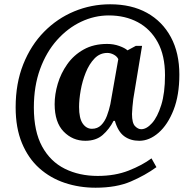

<svg xmlns="http://www.w3.org/2000/svg" viewBox="-20 -734 899 896"><path d="M426 142Q350 142 282.5 119.5Q215 97 163.5 51Q112 5 82.5 -66Q53 -137 53 -233Q53 -345 88.5 -434Q124 -523 185.5 -585.5Q247 -648 326.5 -681Q406 -714 494 -714Q594 -714 666 -674Q738 -634 777.5 -560.5Q817 -487 817 -386Q817 -290 790 -221Q763 -152 720 -114.5Q677 -77 630 -77Q589 -77 560 -98Q531 -119 516 -170H510Q490 -131 459 -104Q428 -77 378 -77Q319 -77 277 -120Q235 -163 235 -248Q235 -294 249.5 -343Q264 -392 294 -434.5Q324 -477 370.5 -503Q417 -529 480 -529Q510 -529 536.5 -519.5Q563 -510 575 -499L614 -520H643L602 -272Q600 -256 598 -234.5Q596 -213 596 -202Q596 -160 610 -145.5Q624 -131 639 -131Q664 -131 689.5 -159.5Q715 -188 732.5 -244Q750 -300 750 -383Q750 -475 716 -537Q682 -599 623 -630.5Q564 -662 488 -662Q421 -662 358.5 -632.5Q296 -603 246 -547Q196 -491 167 -411.5Q138 -332 138 -232Q138 -121 176.5 -50.5Q215 20 282.5 53.5Q350 87 436 87Q517 87 580.5 62Q644 37 687 5L710 46Q658 84 590.5 113Q523 142 426 142ZM409 -133Q435 -133 452 -150Q469 -167 479 -193.5Q489 -220 495 -248L532 -458Q526 -471 511 -479Q496 -487 481 -487Q446 -487 421 -461Q396 -435 380 -395Q364 -355 356.5 -312Q349 -269 349 -235Q349 -182 366 -157.5Q383 -133 409 -133Z"/></svg>

Font: Noto Serif Lao SemiCondensed
Style: Bold
Weight: 700
Width: 4
Designer: Monotype Design Team
Foundry: Monotype Imaging Inc.
Version: Version 2.003; ttfautohint (v1.8.4.7-5d5b)